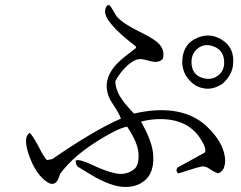

<svg xmlns="http://www.w3.org/2000/svg" viewBox="-20 -744 960 764"><path d="M907 -484Q903 -449 874 -419Q868 -412 861 -408Q810 -376 758 -404Q708 -437 705 -494Q705 -568 764 -593Q814 -615 861 -587Q916 -554 907 -484ZM872 -495Q872 -543 831 -559Q792 -574 763 -548Q742 -529 742 -497Q742 -448 785 -434Q824 -422 852 -447Q872 -465 872 -495ZM850 -55Q839 -55 814 -72Q799 -82 787 -82Q776 -82 690 -54Q677 -62 686 -77L795 -137Q804 -153 775 -196Q723 -273 609 -270Q575 -269 541 -260Q588 -178 590 -123Q594 -40 533 -11Q510 0 479 0Q421 0 335 -53Q331 -55 315 -65L289 -81Q281 -90 281 -105Q294 -113 349 -87Q428 -50 466 -52Q494 -54 514 -71Q534 -87 531 -133Q529 -176 486 -240Q462 -236 425 -216Q297 -147 234 -71Q227 -62 219 -52Q203 11 159 -26Q119 -58 95 -127Q71 -196 97 -215Q105 -214 134 -160Q156 -116 167 -107L188 -111Q355 -226 461 -272Q457 -288 431 -327Q424 -338 419 -346Q378 -426 453 -498Q471 -515 521 -553V-559Q395 -655 398 -701Q401 -723 412 -724Q415 -724 418 -721Q420 -720 438 -689Q442 -682 444 -679Q469 -650 535 -618Q582 -595 602 -579Q634 -554 630 -520Q629 -514 627 -509Q610 -491 574 -502Q549 -509 539 -509Q504 -509 460 -454Q446 -436 439 -421Q439 -375 486 -322L513 -292Q687 -332 788 -254Q798 -246 806 -238Q867 -179 875 -118Q878 -97 872 -80Q868 -63 850 -55Z"/></svg>

Font: cwTeXKai
Style: Medium
Weight: 500
Version: Version 1.17